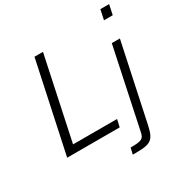

<svg xmlns="http://www.w3.org/2000/svg" viewBox="-209 -908 1222 1273"><g transform="rotate(-30 402.0 -271.5)"><path d="M737 -743 721 -667H788L804 -743ZM201 -688 54 0H456L469 -57H132L266 -688ZM452 152 441 200C568 200 602 197 626 82L752 -510H690L562 96C552 143 540 152 452 152Z"/></g></svg>

Font: Saira UNSAM Light Italic
Style: Regular
Weight: 300
Italic angle: -12°
Designer: Hector Gatti with collaboration of the Omnibus-Type team
Foundry: Omnibus-Type
Version: Version 0.072;PS 000.072;hotconv 1.0.88;makeotf.lib2.5.64775